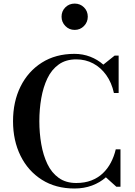

<svg xmlns="http://www.w3.org/2000/svg" viewBox="-20 -1068 774 1098"><path d="M406 10Q298.5 10 219.5 -40Q140.5 -90 97.5 -177Q54.5 -264 54.5 -375Q54.5 -486.5 97.5 -573.2Q140.5 -660 219.5 -710Q298.5 -760 406 -760Q453.5 -760 495.8 -743.8Q538 -727.5 571 -698.5L635.5 -750H658.5V-536H631.5Q618.5 -595.5 587.5 -638.8Q556.5 -682 512.8 -705.2Q469 -728.5 416 -728.5Q356.5 -728.5 315.8 -699.2Q275 -670 251 -619.8Q227 -569.5 216 -506.2Q205 -443 205 -375Q205 -307 216 -243.8Q227 -180.5 251 -130.2Q275 -80 315.8 -50.8Q356.5 -21.5 416 -21.5Q464.5 -21.5 502.2 -36Q540 -50.5 567.8 -76.8Q595.5 -103 614 -138.2Q632.5 -173.5 642 -214H669V0H645.5L585.5 -54Q552 -24 506.2 -7Q460.5 10 406 10ZM407 -897Q375.5 -897 353.8 -919.2Q332 -941.5 332 -972.5Q332 -1004.5 353.8 -1026Q375.5 -1047.5 407 -1047.5Q438.5 -1047.5 460.2 -1026Q482 -1004.5 482 -972.5Q482 -941.5 460.2 -919.2Q438.5 -897 407 -897Z"/></svg>

Font: Bodoni Moda SC 9pt SemiBold
Style: Regular
Weight: 600
Designer: Owen Earl
Foundry: indestructible type
Version: Version 2.005